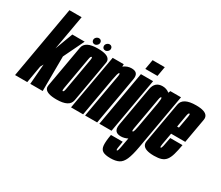

<svg xmlns="http://www.w3.org/2000/svg" viewBox="-206 -1182 2078 1808"><g transform="rotate(30 833.5 -278.0)"><path d="M-42.5 0 95.5 -785H228L161.5 -407.5L233.5 -600H368L260 -377L258 0H123L140.5 -220L122.5 -187L90 0Z M409.5 4.5Q303 4.5 281.5 -38Q274 -53.5 278 -74.5Q292 -153.5 318 -300.5Q344 -448 357.8 -527.2Q371.5 -606.5 510 -606.5Q616.5 -606.5 637.5 -564Q645.5 -548.5 641.5 -527Q628 -448 602 -300.5Q576 -153.5 562 -74.5Q548 4.5 409.5 4.5ZM423 -93.5Q433.5 -93.5 439 -124.8Q444.5 -156 470 -300.5Q495.5 -445.5 501 -477Q506 -504.5 499 -508Q497.5 -508.5 496.5 -508.5Q486 -508.5 480.5 -477Q475 -445.5 449.5 -300.5Q424 -156 418.5 -124.5Q413.5 -97.5 420.5 -94Q422 -93.5 423 -93.5ZM459.5 -624.5Q446 -624.5 437.2 -633.5Q428.5 -642.5 428.5 -656Q428.5 -672 441.2 -684Q454 -696 470 -696Q483.5 -696 492 -687Q500.5 -678 500.5 -665Q500.5 -648.5 487.8 -636.5Q475 -624.5 459.5 -624.5ZM575.5 -624.5Q562 -624.5 553.2 -633.5Q544.5 -642.5 544.5 -656Q544.5 -672 557 -684Q569.5 -696 586 -696Q599 -696 607.8 -687Q616.5 -678 616.5 -665Q616.5 -648.5 603.8 -636.5Q591 -624.5 575.5 -624.5Z M566 0 672.5 -600H793L792 -573.5Q831 -604 877.5 -604Q915.5 -604 932 -585.5Q949.5 -565 942 -523Q928 -442.5 911 -344.5L850 0H719L779.5 -344Q798.5 -450 803.5 -478Q807.5 -502.5 801.5 -505.5Q800.5 -506 799.5 -506Q791.5 -506 785 -481.5Q779.5 -461 772.5 -424L697.5 0Z M874 0 979.5 -600H1112L1006.5 0ZM1009 -769H1141.5L1123 -663.5H990.5Z M1125.5 229.5Q1068 229.5 1041.2 213Q1014.5 196.5 1011.2 154.8Q1008 113 1021.5 37H1149.5Q1139.5 93.5 1137.5 114.5Q1135.5 135.5 1143 135.5Q1147.5 135.5 1151.5 125.5Q1155.5 115.5 1161 87.5Q1166.5 59.5 1176 6L1180 -16Q1144 2.5 1108 2.5Q1069 2.5 1052 -16.5Q1032 -38.5 1040.5 -86Q1056 -174.5 1078.5 -301Q1100.5 -428 1116.2 -516Q1132 -604 1215 -604Q1257.5 -604 1290.5 -577.5L1299.5 -600H1415.5L1309 5.5Q1292.5 98 1271.2 146.2Q1250 194.5 1215.5 212Q1181 229.5 1125.5 229.5ZM1254.5 -438.5Q1259 -466.5 1260 -482.5Q1262 -504 1256 -506.5Q1255 -507 1254.5 -507Q1245.5 -507 1240.2 -475.8Q1235 -444.5 1209.5 -301Q1184 -156 1178 -125Q1173 -97 1179.5 -94Q1180.5 -93.5 1181.5 -93.5Q1189.5 -93.5 1196 -118Q1200 -133 1205 -160Z M1469.5 4.5Q1369.5 4.5 1347 -37.5Q1337 -55.5 1342 -81.5Q1357 -167 1380 -299Q1405 -439 1419.8 -522.5Q1434.5 -606 1577.5 -606Q1680 -606 1702 -564Q1711 -547 1707 -523Q1692 -440.5 1668 -302.5Q1663.5 -278 1660 -256.5H1506Q1488.5 -158.5 1483.5 -129.5Q1478 -97 1485 -94Q1485.5 -93.5 1486.5 -93.5Q1494.5 -93.5 1500.8 -120.2Q1507 -147 1519.5 -217H1653Q1641.5 -151.5 1629 -108.2Q1616.5 -65 1597.5 -40.5Q1578.5 -16 1548 -5.8Q1517.5 4.5 1469.5 4.5ZM1521.5 -343H1541.5Q1559.5 -444 1565 -475Q1570 -503 1563 -506.5Q1562 -507 1560.5 -507Q1550.5 -507 1544.5 -475Q1539.5 -447.5 1521.5 -343Z"/></g></svg>

Font: Anybody UltraCondensed Regular
Style: Bold Italic
Weight: 700
Width: 1
Italic angle: -10°
Designer: Tyler Finck
Foundry: Etcetera Type Company
Version: Version 1.010; ttfautohint (v1.8.3) -l 8 -r 50 -G 200 -x 14 